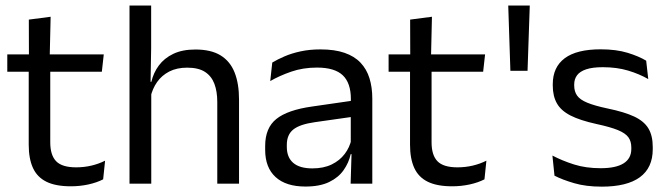

<svg xmlns="http://www.w3.org/2000/svg" viewBox="-20 -683 2480 714"><path d="M243.4 9.8Q187 9.8 152.6 -7.2Q118.2 -24.2 102.5 -58.6Q86.8 -93 86.8 -144.6V-452.3H166.9V-153.9Q166.9 -105.9 188.9 -83.3Q210.9 -60.7 263.1 -60.7Q292.5 -60.7 319.8 -67.1Q347.1 -73.5 370.8 -85.5L363.6 -16.1Q339.8 -3.9 308.4 3Q276.9 9.8 243.4 9.8ZM7.1 -416.2V-480.8H365.9L358.7 -416.2ZM87.6 -473.1 87.2 -610.1 168.3 -620.7 164.9 -473.1Z M788 0V-303.7Q788 -343 777.2 -371.5Q766.5 -399.9 742.2 -415.7Q717.8 -431.4 676.1 -431.4Q637.5 -431.4 609.4 -417Q581.4 -402.5 564.1 -377.8Q546.8 -353.1 539.8 -321.6L522.1 -378.9H542.9Q550.6 -412.1 570.6 -439.3Q590.6 -466.5 624.3 -482.7Q658 -498.9 706.5 -498.9Q764.7 -498.9 800.2 -477.1Q835.8 -455.2 852.3 -413.8Q868.9 -372.3 868.9 -312.6V0ZM461.6 0V-662.5H542.1V-503.7L539.7 -363.3L542.5 -357.1V0Z M1283.9 0 1287.5 -118.6 1284.4 -131.1V-286.5L1284.8 -314.9Q1284.8 -374.3 1254.7 -403Q1224.5 -431.7 1158.9 -431.7Q1106.7 -431.7 1062.9 -416.5Q1019.1 -401.3 984.9 -381.5L992.5 -450.4Q1011.6 -462 1037.9 -473.3Q1064.2 -484.7 1097.8 -492Q1131.4 -499.3 1171.8 -499.3Q1224.3 -499.3 1261.1 -486.6Q1297.9 -473.9 1320.7 -449.9Q1343.5 -425.8 1354 -392Q1364.5 -358.1 1364.5 -316.2V0ZM1115.9 10.7Q1043.4 10.7 1004.8 -24.6Q966.1 -60 966.1 -125.7V-140Q966.1 -207.4 1007.8 -240.7Q1049.5 -274.1 1140.7 -286.9L1295 -309.2L1299.4 -249.8L1150.5 -228.6Q1094.7 -220.7 1070.7 -201.4Q1046.6 -182 1046.6 -144.5V-136.6Q1046.6 -97.9 1070.4 -77.4Q1094.2 -56.8 1141.6 -56.8Q1183.4 -56.8 1213.4 -71.4Q1243.4 -86 1261.9 -110.5Q1280.5 -135.1 1287 -165.2L1299.7 -109.8H1284.2Q1277.1 -77.8 1257.8 -50.3Q1238.6 -22.8 1204 -6.1Q1169.4 10.7 1115.9 10.7Z M1661.4 9.8Q1605 9.8 1570.6 -7.2Q1536.2 -24.2 1520.5 -58.6Q1504.8 -93 1504.8 -144.6V-452.3H1584.9V-153.9Q1584.9 -105.9 1606.9 -83.3Q1628.9 -60.7 1681.1 -60.7Q1710.5 -60.7 1737.8 -67.1Q1765.1 -73.5 1788.8 -85.5L1781.6 -16.1Q1757.8 -3.9 1726.4 3Q1694.9 9.8 1661.4 9.8ZM1425.1 -416.2V-480.8H1783.9L1776.7 -416.2ZM1505.6 -473.1 1505.2 -610.1 1586.3 -620.7 1582.9 -473.1Z M1941.8 -419.8H1878L1870 -662.5H1950.1Z M2217.9 11.1Q2159 11.1 2115.1 -1.8Q2071.2 -14.6 2042 -29.7L2034.3 -104.5Q2070.9 -85.3 2114.7 -71.4Q2158.5 -57.5 2213.8 -57.5Q2270.5 -57.5 2299.1 -75.6Q2327.7 -93.7 2327.7 -129.2V-134.5Q2327.7 -157.4 2316.8 -172.5Q2305.8 -187.7 2277.9 -199.2Q2249.9 -210.7 2198.4 -221.8Q2136.9 -235.3 2101.4 -253.5Q2065.9 -271.8 2050.8 -298.9Q2035.6 -326.1 2035.6 -365.1V-369.7Q2035.6 -433.3 2080.2 -466.5Q2124.7 -499.6 2213.8 -499.6Q2271.4 -499.6 2313.7 -486.7Q2356 -473.7 2383 -457.3L2390.7 -388.9Q2357.9 -407.8 2315.9 -420.5Q2273.9 -433.1 2221.6 -433.1Q2183.6 -433.1 2160.1 -425.3Q2136.7 -417.5 2126 -403.2Q2115.3 -388.8 2115.3 -368.9V-365.1Q2115.3 -343 2126 -327.7Q2136.7 -312.3 2163.9 -301.1Q2191.1 -289.8 2239.4 -279.6Q2301.8 -266.8 2338.6 -249.5Q2375.3 -232.2 2391.4 -205.2Q2407.4 -178.3 2407.4 -136.3V-128Q2407.4 -59.1 2359.6 -24Q2311.7 11.1 2217.9 11.1Z"/></svg>

Font: Anek Gurmukhi Medium
Style: Regular
Weight: 500
Designer: Sarang Kulkarni (Gurmukhi), Yesha Goshar (Latin)
Foundry: Ek Type
Version: Version 1.003